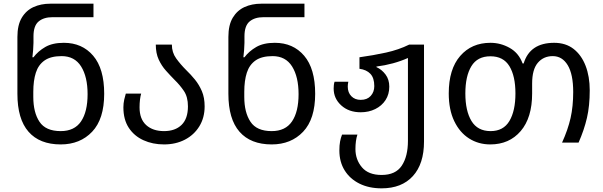

<svg xmlns="http://www.w3.org/2000/svg" viewBox="-20 -780 3300 1050"><path d="M312 9.8Q196.8 9.8 136 -59.6Q75.2 -128.9 75.2 -267.1V-578.1Q75.2 -643.1 99.1 -683.1Q123 -723.1 163.6 -741.5Q204.1 -759.8 254.9 -759.8H491.2V-686H267.1Q219.2 -686 191.2 -662.6Q163.1 -639.2 163.1 -581.1V-545.9Q163.1 -530.8 161.1 -505.4Q159.2 -480 157.2 -466.8H163.1Q188 -500 227.5 -522.9Q267.1 -545.9 329.1 -545.9Q429.2 -545.9 489.5 -475.3Q549.8 -404.8 549.8 -267.1Q549.8 -128.9 483.9 -59.6Q418 9.8 312 9.8ZM312 -63Q387.2 -63 423.1 -116Q459 -168.9 459 -265.1Q459 -359.9 423.6 -416.5Q388.2 -473.1 316.9 -473.1Q257.8 -473.1 223.9 -449.5Q189.9 -425.8 176 -382.3Q162.1 -338.9 162.1 -277.8V-250Q162.1 -165 196 -114Q230 -63 312 -63Z M877 9.8Q814.9 9.8 764.4 -13.2Q713.9 -36.1 684.3 -81.1Q654.8 -126 654.8 -192.9Q654.8 -214.8 659.4 -235.4Q664.1 -255.9 668 -268.1H752Q748 -254.9 745.6 -235.4Q743.2 -215.8 743.2 -192.9Q743.2 -128.9 779.5 -95.9Q815.9 -63 877 -63Q938 -63 972.9 -96.9Q1007.8 -130.9 1007.8 -198.2Q1007.8 -250 985.8 -282.5Q963.9 -314.9 935.1 -342.8Q911.1 -367.2 887.5 -393.6Q863.8 -419.9 847.9 -454.3Q832 -488.8 832 -536.1H919.9Q919.9 -493.2 943.4 -460.7Q966.8 -428.2 998 -397Q1022.9 -373 1045.9 -345Q1068.8 -316.9 1084 -281.5Q1099.1 -246.1 1099.1 -198.2Q1099.1 -136.2 1070.1 -89.1Q1041 -42 991 -16.1Q940.9 9.8 877 9.8Z M1465.8 9.8Q1350.6 9.8 1289.8 -59.6Q1229 -128.9 1229 -267.1V-578.1Q1229 -643.1 1252.9 -683.1Q1276.9 -723.1 1317.4 -741.5Q1357.9 -759.8 1408.7 -759.8H1645V-686H1420.9Q1373 -686 1345 -662.6Q1316.9 -639.2 1316.9 -581.1V-545.9Q1316.9 -530.8 1314.9 -505.4Q1313 -480 1311 -466.8H1316.9Q1341.8 -500 1381.3 -522.9Q1420.9 -545.9 1482.9 -545.9Q1583 -545.9 1643.3 -475.3Q1703.6 -404.8 1703.6 -267.1Q1703.6 -128.9 1637.7 -59.6Q1571.8 9.8 1465.8 9.8ZM1465.8 -63Q1541 -63 1576.9 -116Q1612.8 -168.9 1612.8 -265.1Q1612.8 -359.9 1577.4 -416.5Q1542 -473.1 1470.7 -473.1Q1411.6 -473.1 1377.7 -449.5Q1343.8 -425.8 1329.8 -382.3Q1315.9 -338.9 1315.9 -277.8V-250Q1315.9 -165 1349.9 -114Q1383.8 -63 1465.8 -63Z M2066.9 250Q1997.6 250 1945.6 224.1Q1893.6 198.2 1864.7 151.6Q1835.9 105 1835.9 43Q1835.9 14.2 1839.8 -6.3Q1843.8 -26.9 1850.6 -43.9H1934.6Q1923.8 -11.2 1923.8 35.2Q1923.8 92.8 1959.2 134.8Q1994.6 176.8 2066.9 176.8Q2143.6 176.8 2177.2 126Q2210.9 75.2 2210.9 -9.8V-462.9Q2172.9 -445.8 2128.9 -433.8Q2085 -421.9 2038.6 -416V-413.1Q2067.9 -399.9 2088.4 -372.6Q2108.9 -345.2 2108.9 -306.2Q2108.9 -264.2 2088.4 -232.7Q2067.9 -201.2 2032.2 -183.6Q1996.6 -166 1952.6 -166Q1887.7 -166 1846.2 -203.6Q1804.7 -241.2 1804.7 -295.9Q1804.7 -305.2 1805.7 -314.7Q1806.6 -324.2 1809.6 -333H1884.8Q1881.8 -317.9 1881.8 -306.2Q1881.8 -273.9 1901.4 -253.9Q1920.9 -233.9 1952.6 -233.9Q1987.8 -233.9 2007.3 -255.4Q2026.9 -276.9 2026.9 -309.1Q2026.9 -354 2005.4 -376.5Q1983.9 -398.9 1945.8 -403.8V-466.8Q2021 -477.1 2090.8 -492.4Q2160.6 -507.8 2217.8 -536.1H2298.8V-5.9Q2298.8 116.2 2237.8 183.1Q2176.8 250 2066.9 250Z M2661.1 9.8Q2596.7 9.8 2545.4 -22.7Q2494.1 -55.2 2464.1 -117.7Q2434.1 -180.2 2434.1 -269Q2434.1 -401.9 2496.6 -473.9Q2559.1 -545.9 2662.1 -545.9Q2717.8 -545.9 2767.3 -518.1Q2816.9 -490.2 2837.9 -433.1H2843.8Q2877.9 -545.9 3010.7 -545.9Q3073.7 -545.9 3116.7 -512.5Q3159.7 -479 3182.4 -420.4Q3205.1 -361.8 3205.1 -286.1Q3205.1 -201.2 3189.9 -135.5Q3174.8 -69.8 3144 0H3053.7Q3085.9 -70.8 3100.3 -134.5Q3114.7 -198.2 3114.7 -276.9Q3114.7 -374 3084.7 -423.6Q3054.7 -473.1 3002.9 -473.1Q2952.1 -473.1 2921.1 -436.5Q2890.1 -399.9 2890.1 -323.2V-269Q2890.1 -136.2 2827.6 -63.2Q2765.1 9.8 2661.1 9.8ZM2663.1 -63Q2732.9 -63 2765.9 -118.4Q2798.8 -173.8 2798.8 -269Q2798.8 -363.8 2765.9 -418Q2732.9 -472.2 2662.1 -472.2Q2590.8 -472.2 2557.9 -418Q2524.9 -363.8 2524.9 -269Q2524.9 -173.8 2558.3 -118.4Q2591.8 -63 2663.1 -63Z"/></svg>

Font: Kurinto Seri
Style: Regular
Weight: 400
Designer: Kurinto was developed by Clint Goss from a range of fonts that are compatible with the SIL Open Font License Version 1.1
Foundry: Clinton F. Goss
Version: Version 2.196; July 25, 2020